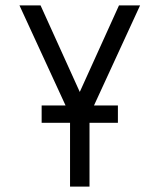

<svg xmlns="http://www.w3.org/2000/svg" viewBox="-20 -690 590 710"><path d="M239 0V-264L52 -670H130L275 -350L420 -670H498L311 -264V0ZM416 -236H134V-300H416Z"/></svg>

Font: Lode
Style: Regular
Weight: 400
Monospace: yes
Designer: Belleve Invis
Foundry: Belleve Invis
Version: Version 29.2.0; ttfautohint (v1.8.3)